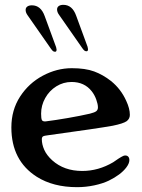

<svg xmlns="http://www.w3.org/2000/svg" viewBox="-20 -764 587 794"><path d="M132 -33Q27 -100 27 -237Q27 -309 63 -364.5Q99 -420 157 -451Q215 -482 277 -482Q333 -482 369.5 -468.5Q406 -455 439 -429Q480 -396 502 -347Q517 -315 517 -289Q517 -273 504 -263Q490 -253 446 -244Q385 -233 181 -205Q163 -203 158 -200Q153 -197 153 -188Q153 -167 163 -144.5Q173 -122 196 -101Q245 -57 320 -57Q387 -57 448 -93L470 -108Q472 -109 481.5 -115Q491 -121 498 -121Q506 -121 510.5 -116Q515 -111 515 -102Q515 -88 502 -71Q479 -41 430 -17Q405 -5 370 2.5Q335 10 299 10Q200 10 132 -33ZM169 -262Q209 -267 261 -276Q313 -285 352 -294Q372 -299 378.5 -304.5Q385 -310 385 -320Q385 -333 378 -352.5Q371 -372 359 -387Q329 -425 276 -425Q242 -425 213 -407Q184 -389 167 -358.5Q150 -328 150 -294Q150 -275 153 -268Q156 -261 169 -262ZM191 -562 94 -701Q86 -712 86 -723Q86 -732 93 -737Q100 -742 112 -742Q149 -742 165 -697L212 -569Q214 -561 214 -559Q214 -550 208 -550Q203 -550 199.5 -552.5Q196 -555 191 -562ZM216 -725Q216 -734 223 -739Q230 -744 242 -744Q279 -744 295 -699L342 -571Q344 -563 344 -561Q344 -552 338 -552Q333 -552 329.5 -554.5Q326 -557 321 -564L224 -703Q216 -714 216 -725Z"/></svg>

Font: Raigarh Medium
Style: Regular
Weight: 500
Designer: jaikishan Patel
Foundry: MagicType
Version: Version 1.000